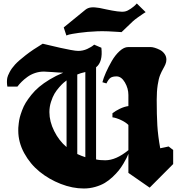

<svg xmlns="http://www.w3.org/2000/svg" viewBox="-20 -1075 1025 1093"><path d="M342.8 -918.9 357.9 -873Q362.3 -875 373 -878.2Q383.8 -881.3 429.4 -887.9Q475.1 -894.5 536.1 -897Q561.5 -897.9 595.5 -896.7Q629.4 -895.5 650.4 -893.6L671.9 -892.1Q713.9 -933.1 736.8 -954.1Q747.1 -963.4 765.1 -976.3Q783.2 -989.3 795.9 -997.6L809.1 -1005.9L758.8 -1055.2Q754.9 -1050.8 748.5 -1044.4Q742.2 -1038.1 724.6 -1025.6Q707 -1013.2 691.9 -1009.8Q676.8 -1006.3 647.7 -1010.3Q618.7 -1014.2 585.2 -1021.5Q551.8 -1028.8 545.9 -1029.8Q517.1 -1034.7 498.8 -1032.7Q480.5 -1030.8 466.8 -1020ZM837.9 -807.1Q847.2 -807.1 861.1 -803Q875 -798.8 890.4 -791Q905.8 -783.2 916.5 -768.6Q927.2 -753.9 927.2 -735.8Q927.2 -721.7 921.6 -708.7Q916 -695.8 907.7 -681.4Q899.4 -667 891.4 -647.5Q883.3 -627.9 877.7 -591.3Q872.1 -554.7 872.1 -506.3Q872.1 -420.4 875.7 -360.6Q879.4 -300.8 892.1 -231Q900.9 -232.4 917 -236.1Q933.1 -239.7 939.9 -241.2Q952.1 -231.4 965.8 -221.2V-141.1L832 -6.8Q782.7 -41.5 710.9 -90.8V-199.2Q706.1 -187 700.4 -175.5Q694.8 -164.1 682.4 -143.1Q669.9 -122.1 656 -104.7Q642.1 -87.4 620.8 -67.4Q599.6 -47.4 576.7 -33.7Q553.7 -20 522.2 -11Q490.7 -2 457 -2Q392.6 -2 325.7 -28.1Q258.8 -54.2 205.3 -97.7Q151.9 -141.1 117.9 -203.1Q84 -265.1 84 -331.5Q84 -341.3 84.2 -347.7Q84.5 -354 86.7 -373Q88.9 -392.1 92.8 -407.2Q96.7 -422.4 105.5 -446.3Q114.3 -470.2 126.5 -490.2Q138.7 -510.3 158.4 -534.9Q178.2 -559.6 202.9 -580.3Q227.5 -601.1 262.9 -622.6Q298.3 -644 339.8 -661.1Q316.4 -661.6 280.5 -664.6Q244.6 -667.5 230 -667.5Q203.6 -667.5 179.2 -659.2Q154.8 -650.9 135.5 -636.7Q116.2 -622.6 103.3 -609.6Q90.3 -596.7 79.1 -582H22Q19.5 -595.2 19.5 -608.4Q19.5 -621.1 21.5 -631.8Q23.4 -642.6 34.7 -664.3Q45.9 -686 65.9 -707.8Q85.9 -729.5 126.5 -761Q167 -792.5 223.1 -826.2Q229.5 -824.7 262.7 -816.9Q295.9 -809.1 323.5 -802.7Q351.1 -796.4 381.6 -790.8Q412.1 -785.2 425.3 -785.2Q451.7 -785.2 476.1 -796.1Q500.5 -807.1 516.1 -820.8L557.1 -803.2Q566.4 -722.7 526.9 -691.9V-167.5Q546.4 -162.6 579.1 -162.6Q640.6 -162.6 710.9 -220.2V-363.8Q695.3 -379.4 668.5 -391.8Q641.6 -404.3 620.1 -407.2V-430.2Q637.2 -443.8 662.1 -455.8Q687 -467.8 710.9 -471.2V-534.2Q710.9 -571.8 690.9 -606Q670.9 -640.1 643.6 -640.1Q621.6 -640.1 609.9 -632.6Q598.1 -625 585.9 -600.1L563 -606.9Q568.8 -630.4 583 -662.4Q597.2 -694.3 616.5 -727.8Q635.7 -761.2 660.9 -784.2Q686 -807.1 709.5 -807.1ZM465.8 -180.2V-665Q437.5 -658.7 419.9 -650.9V-198.2Q445.3 -186.5 465.8 -180.2ZM358.9 -617.2Q350.6 -610.8 342 -603.8Q333.5 -596.7 317.6 -578.9Q301.8 -561 290.5 -542.2Q279.3 -523.4 270.3 -495.1Q261.2 -466.8 261.2 -437Q261.2 -383.3 288.6 -328.6Q315.9 -273.9 358.9 -237.8Z"/></svg>

Font: KJV1611
Style: Regular
Weight: 400
Version: Version 3.6.1